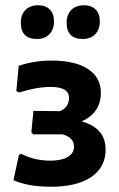

<svg xmlns="http://www.w3.org/2000/svg" viewBox="-20 -701 450 729"><path d="M125 -681Q153 -681 169 -665Q185 -649 185 -620Q185 -589 167.5 -571Q150 -553 120 -553Q59 -553 59 -615Q59 -645 76.5 -663Q94 -681 125 -681ZM299 -681Q327 -681 343 -665Q359 -649 359 -620Q359 -589 341.5 -571Q324 -553 294 -553Q233 -553 233 -615Q233 -645 250.5 -663Q268 -681 299 -681ZM173 8Q86 8 31 -17L52 -113L61 -117Q110 -91 172 -91Q213 -91 237 -105Q261 -119 261 -144Q261 -179 217 -191H106L99 -199L107 -280L208 -279Q242 -294 242 -330Q242 -371 172 -371Q121 -371 53 -350L42 -355L51 -451Q109 -471 176 -471Q265 -471 314 -439Q363 -407 363 -349Q363 -273 290 -240Q381 -215 381 -133Q381 -66 326.5 -29Q272 8 173 8Z"/></svg>

Font: Alegreya Sans
Style: Bold
Weight: 700
Designer: Juan Pablo del Peral
Foundry: Huerta Tipografica
Version: Version 2.007